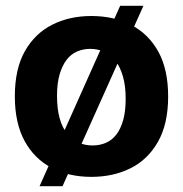

<svg xmlns="http://www.w3.org/2000/svg" viewBox="-20 -594 629 660"><path d="M116 46 393 -574H473L195 46ZM294 14Q217 14 157.5 -17Q98 -48 64.5 -109.5Q31 -171 31 -263Q31 -357 65.5 -418Q100 -479 159.5 -509Q219 -539 294 -539Q372 -539 431.5 -508Q491 -477 524.5 -416Q558 -355 558 -262Q558 -168 523 -106.5Q488 -45 428.5 -15.5Q369 14 294 14ZM298 -94Q323 -94 344 -103Q365 -112 380 -131.5Q395 -151 403.5 -181.5Q412 -212 412 -254Q412 -299 402.5 -331.5Q393 -364 377 -385Q361 -406 338.5 -416Q316 -426 290 -426Q266 -426 245 -417Q224 -408 209 -388.5Q194 -369 185 -338.5Q176 -308 176 -265Q176 -220 185 -187.5Q194 -155 211 -134.5Q228 -114 250 -104Q272 -94 298 -94Z"/></svg>

Font: Bricolage Grotesque 28pt
Style: Bold
Weight: 700
Designer: Mathieu Triay
Foundry: Atelier Triay
Version: Version 1.000;gftools[0.9.30]